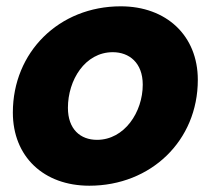

<svg xmlns="http://www.w3.org/2000/svg" viewBox="-20 -586 677 614"><path d="M265.6 7.9C462.5 7.9 612.6 -135.9 612.6 -330.7C612.6 -472.3 511.9 -565.8 366.2 -565.8C168.4 -565.8 21.1 -419 21.1 -226.2C21.1 -85 119.8 7.9 265.6 7.9ZM290.2 -138.8C237.3 -138.8 197.2 -172.5 197.2 -241.2C197.2 -329.8 251.8 -419.1 340.7 -419.1C393 -419.1 436.5 -385.4 436.5 -315.2C436.5 -227.6 378 -138.8 290.2 -138.8Z"/></svg>

Font: Poppins Devanagari Thin
Style: Italic
Weight: 100
Italic angle: -10°
Designer: Ninad Kale (Devanagari), Jonny Pinhorn (Latin)
Foundry: Indian Type Foundry
Version: 4.005